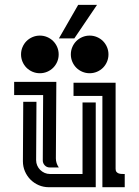

<svg xmlns="http://www.w3.org/2000/svg" viewBox="-20 -782 580 802"><path d="M132.3 -356.9Q132.3 -295.9 131.6 -235.1Q130.9 -174.3 130.9 -113.3Q130.9 -101.1 135.5 -90.6Q140.1 -80.1 147.9 -72.3Q155.8 -64.5 166.3 -59.8Q176.8 -55.2 189 -55.2H324.7V-354H379.9V0H184.1Q161.6 0 141.8 -8.5Q122.1 -17.1 107.4 -31.7Q92.8 -46.4 84.2 -66.2Q75.7 -85.9 75.7 -108.4Q75.7 -170.9 76.4 -232.7Q77.1 -294.4 77.1 -356.9ZM462.9 -436.5V-76.7Q462.9 -68.4 466.6 -64Q470.2 -59.6 475.8 -57.6Q481.4 -55.7 488.3 -55.4Q495.1 -55.2 501 -55.2V0H407.7V-381.3H287.1V-436.5ZM213.4 -120.6Q213.4 -100.1 225.6 -82.5H187.5Q175.3 -82.5 167 -91.3Q158.7 -100.1 158.7 -111.8Q158.7 -180.2 159.4 -248.3Q160.2 -316.4 160.2 -384.8H39.1V-439.9H215.3ZM146.5 -633.3Q162.6 -633.3 177 -627.2Q191.4 -621.1 202.1 -610.4Q212.9 -599.6 219 -585.2Q225.1 -570.8 225.1 -554.7Q225.1 -538.6 219 -524.2Q212.9 -509.8 202.1 -499Q191.4 -488.3 177 -482.2Q162.6 -476.1 146.5 -476.1Q130.4 -476.1 116 -482.2Q101.6 -488.3 90.8 -499Q80.1 -509.8 74 -524.2Q67.9 -538.6 67.9 -554.7Q67.9 -570.8 74 -585.2Q80.1 -599.6 90.8 -610.4Q101.6 -621.1 116 -627.2Q130.4 -633.3 146.5 -633.3ZM354.5 -633.3Q370.6 -633.3 385 -627.2Q399.4 -621.1 410.2 -610.4Q420.9 -599.6 427 -585.2Q433.1 -570.8 433.1 -554.7Q433.1 -538.6 427 -524.2Q420.9 -509.8 410.2 -499Q399.4 -488.3 385 -482.2Q370.6 -476.1 354.5 -476.1Q338.4 -476.1 324 -482.2Q309.6 -488.3 298.8 -499Q288.1 -509.8 282 -524.2Q275.9 -538.6 275.9 -554.7Q275.9 -570.8 282 -585.2Q288.1 -599.6 298.8 -610.4Q309.6 -621.1 324 -627.2Q338.4 -633.3 354.5 -633.3ZM385.3 -761.7 290.5 -621.6H226.1L306.6 -761.7Z"/></svg>

Font: Isar CAT
Style: Regular
Weight: 400
Designer: Digitized by Peter Wiegel
Foundry: CAT-Fonts, Peter Wiegel
Version: Version 1.000; ttfautohint (v1.3)